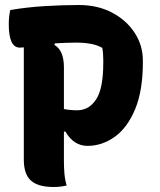

<svg xmlns="http://www.w3.org/2000/svg" viewBox="-20 -740 640 766"><path d="M246 0Q233 3 221.5 4.5Q210 6 193 6Q132 6 103.5 -19.5Q75 -45 75 -103V-551Q64 -550 59 -550Q15 -550 15 -643Q15 -675 21 -700Q85 -711 156.5 -715.5Q228 -720 295 -720Q369 -720 426.5 -690Q484 -660 517 -609.5Q550 -559 550 -499V-492Q550 -378 519 -304Q488 -230 437.5 -194Q387 -158 329 -158Q274 -158 241 -215H235V-96Q235 -73 237 -48Q239 -23 246 0ZM235 -472V-305Q260 -300 288 -300Q335 -300 363.5 -343.5Q392 -387 392 -488V-503Q392 -516 391 -527.5Q390 -539 388 -549Q369 -560 343 -565Q317 -570 282 -570Q260 -570 239 -569Q218 -568 199 -567L197 -561Q217 -549 226 -526.5Q235 -504 235 -472Z"/></svg>

Font: Recursive Mn Csl St XBd
Style: Regular
Weight: 800
Monospace: yes
Version: Version 1.079;hotconv 1.0.112;makeotfexe 2.5.65598; ttfautoh